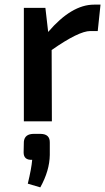

<svg xmlns="http://www.w3.org/2000/svg" viewBox="-20 -524 454 829"><path d="M402 -390H370Q320 -390 203 -308L204 0H83V-490H176L188 -386Q289 -504 386 -504H414ZM154 54Q196 54 195 92V145Q194 213 154 285L100 269Q116 203 119 166Q82 168 82 134L83 88Q86 54 126 54Z"/></svg>

Font: Taylor Sans Upright Semi Bold
Style: Regular
Weight: 600
Italic angle: -8°
Designer: Natanael Gama
Version: Version 1.001 September 8, 2015